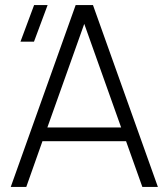

<svg xmlns="http://www.w3.org/2000/svg" viewBox="-20 -740 664 760"><path d="M348 -720H279.5L22.5 0H84L148 -181H479L543.5 0H605ZM168.5 -720H115L61 -575H114.5ZM167.5 -235.5 313.5 -645.5 459.5 -235.5Z"/></svg>

Font: Vela Sans Light
Style: Regular
Weight: 300
Designer: Principal design: Mikhail Sharanda - project Manrope.
Design modification: Ravid Balaliev
Foundry: Mikhail Sharanda
Version: Version 1.001